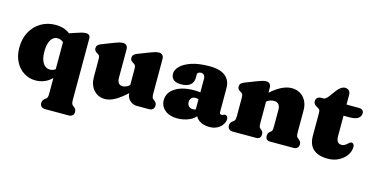

<svg xmlns="http://www.w3.org/2000/svg" viewBox="-83 -1027 3231 1666"><g transform="rotate(15 1533.0 -193.5)"><path d="M380 233Q358.5 233 345.8 221.5Q333 210 333 190Q333 175 339.5 164.5Q346 154 358 146L365 141Q372 135.5 375.5 126Q379 116.5 379 91V-446L462 -474Q488.5 -483 510.5 -489.5Q532.5 -496 555 -496Q571 -496 581 -486.5Q591 -477 591 -459V91Q591 116.5 594.8 126Q598.5 135.5 605 141L612 146Q624 154 630.5 164.5Q637 175 637 190Q637 210 624.5 221.5Q612 233 590 233ZM452 -136Q409.5 -66.5 355.8 -26.2Q302 14 233 14Q173.5 14 126.5 -16.5Q79.5 -47 52.2 -100.8Q25 -154.5 25 -225Q25 -306.5 58.5 -367.8Q92 -429 150 -463Q208 -497 281 -497Q342 -497 387 -471.2Q432 -445.5 465 -393L408 -327Q389.5 -363 369 -376Q348.5 -389 325 -389Q301 -389 282.8 -373Q264.5 -357 254.2 -325.8Q244 -294.5 244 -249Q244 -201 255.5 -170Q267 -139 286.8 -124Q306.5 -109 331 -109Q356.5 -109 378 -125Q399.5 -141 416 -176Z M1049 -90V-110L1039 -112V-305Q1039 -327.5 1033.5 -335.8Q1028 -344 1019 -349L1012 -353Q1001 -360 994 -368.5Q987 -377 987 -391Q987 -407 996.5 -418Q1006 -429 1027 -437L1133 -478Q1158.5 -488 1175 -492.5Q1191.5 -497 1210 -497Q1229 -497 1240 -484.2Q1251 -471.5 1251 -452V-142Q1251 -116.5 1254.8 -107Q1258.5 -97.5 1265 -92L1272 -87Q1284 -79 1290.5 -68.5Q1297 -58 1297 -43Q1297 -23 1284.5 -11.5Q1272 0 1250 0H1140Q1104 0 1076.5 -26.2Q1049 -52.5 1049 -90ZM716 -146V-305Q716 -327.5 710.5 -335.8Q705 -344 696 -349L689 -353Q678 -360 671 -368.5Q664 -377 664 -391Q664 -407 673.5 -418Q683 -429 704 -437L810 -478Q835.5 -488 852 -492.5Q868.5 -497 887 -497Q906 -497 917 -484.2Q928 -471.5 928 -452V-197Q928 -165.5 940.2 -149.2Q952.5 -133 975 -133Q990 -133 1004.8 -138Q1019.5 -143 1035 -157L1052 -173L1090 -129L1067 -107Q998 -41 948.5 -13.5Q899 14 857 14Q794 14 755 -30.5Q716 -75 716 -146Z M1663 -82.5V-95.5L1643 -99V-380Q1643 -399 1632.8 -410.5Q1622.5 -422 1605 -422Q1592 -422 1582.2 -415.8Q1572.5 -409.5 1572.5 -399V-368Q1572.5 -326 1543.8 -303Q1515 -280 1461.5 -280Q1416 -280 1393.8 -299.2Q1371.5 -318.5 1371.5 -353Q1371.5 -386 1403.5 -419Q1435.5 -452 1500.5 -474Q1565.5 -496 1663.5 -496Q1759 -496 1805.8 -457.2Q1852.5 -418.5 1852.5 -351.5V-135Q1852.5 -127.5 1856.8 -121.2Q1861 -115 1871.5 -115Q1877.5 -115 1881 -116.5Q1884.5 -118 1887.5 -120Q1890 -121.5 1892.8 -122.8Q1895.5 -124 1899.5 -124Q1913 -124 1920.2 -114.8Q1927.5 -105.5 1927.5 -92Q1927.5 -67 1911.2 -42.5Q1895 -18 1865.2 -2Q1835.5 14 1794.5 14Q1738.5 14 1700.8 -13.2Q1663 -40.5 1663 -82.5ZM1353.5 -108Q1353.5 -178 1418 -219Q1482.5 -260 1588.5 -260Q1617.5 -260 1640.2 -256.8Q1663 -253.5 1677 -247L1656 -188.5Q1646 -194 1636 -196.5Q1626 -199 1614 -199Q1592.5 -199 1579.5 -185.5Q1566.5 -172 1566.5 -150Q1566.5 -126 1580.2 -112Q1594 -98 1617 -98Q1633 -98 1645.5 -103.8Q1658 -109.5 1664 -116L1677 -57Q1652.5 -23 1605.5 -4.5Q1558.5 14 1505.5 14Q1436 14 1394.8 -21Q1353.5 -56 1353.5 -108Z M2214.5 -452V-142Q2214.5 -113.5 2217.2 -103Q2220 -92.5 2227.5 -87L2235.5 -81Q2254.5 -67 2254.5 -43Q2254.5 0 2212.5 0H2003.5Q1982 0 1969.2 -11.5Q1956.5 -23 1956.5 -43Q1956.5 -58 1963 -68.5Q1969.5 -79 1981.5 -87L1988.5 -92Q1995.5 -97.5 1999 -107Q2002.5 -116.5 2002.5 -142V-305Q2002.5 -327.5 1997 -335.8Q1991.5 -344 1982.5 -349L1975.5 -353Q1964.5 -360 1957.5 -368.5Q1950.5 -377 1950.5 -391Q1950.5 -407 1960 -418Q1969.5 -429 1990.5 -437L2096.5 -478Q2122 -488 2138.5 -492.5Q2155 -497 2173.5 -497Q2192.5 -497 2203.5 -484.2Q2214.5 -471.5 2214.5 -452ZM2196.5 -310 2158.5 -354 2181.5 -376Q2252 -443.5 2304 -470.2Q2356 -497 2399.5 -497Q2466.5 -497 2507.5 -452.8Q2548.5 -408.5 2548.5 -337V-142Q2548.5 -116.5 2552 -106.8Q2555.5 -97 2562.5 -92L2569.5 -87Q2581.5 -78 2588 -68Q2594.5 -58 2594.5 -43Q2594.5 -23 2582 -11.5Q2569.5 0 2547.5 0H2338.5Q2296.5 0 2296.5 -43Q2296.5 -67 2315.5 -81L2323.5 -87Q2331 -92.5 2333.8 -103Q2336.5 -113.5 2336.5 -142V-286Q2336.5 -317 2322.2 -333.5Q2308 -350 2281.5 -350Q2265 -350 2247.5 -345Q2230 -340 2213.5 -325Z M2656 -394 2649 -398Q2636.5 -405 2629 -414.8Q2621.5 -424.5 2621.5 -440Q2621.5 -458.5 2634.5 -470.2Q2647.5 -482 2667.5 -482H2689.5Q2699.5 -482 2709.8 -490Q2720 -498 2733.5 -516L2777.5 -575Q2791.5 -594 2810.2 -607Q2829 -620 2845.5 -620Q2868 -620 2881.8 -607Q2895.5 -594 2895.5 -570V-197Q2895.5 -165.5 2907.5 -149.2Q2919.5 -133 2943.5 -133Q2958.5 -133 2970 -139.5Q2981.5 -146 2990.8 -154.8Q3000 -163.5 3008.5 -169.8Q3017 -176 3026 -175Q3035.5 -174.5 3042 -165.8Q3048.5 -157 3048.5 -142Q3048.5 -101 3023 -65.2Q2997.5 -29.5 2954.5 -7.8Q2911.5 14 2859.5 14Q2774 14 2728.8 -25.2Q2683.5 -64.5 2683.5 -146V-350Q2683.5 -372.5 2675.8 -380Q2668 -387.5 2656 -394ZM2822.5 -382V-482H3006.5Q3027 -482 3038.8 -472.5Q3050.5 -463 3050.5 -445Q3050.5 -418 3027 -400Q3003.5 -382 2948.5 -382Z"/></g></svg>

Font: Fraunces SuperSoft
Style: Regular
Weight: 900
Version: Version 1.000;[b76b70a41]